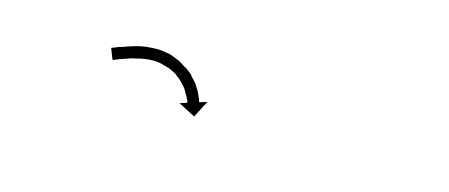

<svg xmlns="http://www.w3.org/2000/svg" viewBox="-25 -672 744 318"><g transform="rotate(15 347.5 -513.0)"><path d="M147 -542Q147 -542 147 -542Q147 -542 147 -542Q147 -542 147 -542Q147 -542 147 -542Q149 -543 152 -544Q152 -544 152 -544Q152 -544 152 -544Q152 -544 152 -544Q152 -544 152 -544Q156 -546 160 -547Q160 -547 160.5 -547Q161 -547 161 -547Q161 -547 161 -547Q161 -547 161 -547Q166 -549 172 -551Q172 -551 172 -551Q172 -551 172 -551Q172 -551 172 -551Q172 -551 172 -551Q178 -553 185 -555Q185 -555 185 -555Q185 -555 185 -555Q185 -555 185 -555Q185 -555 185 -555Q193 -557 201 -558Q201 -558 201 -558Q201 -558 201 -558Q201 -558 201 -558Q201 -558 201 -558Q210 -559 219 -559Q219 -559 219 -559Q219 -559 219 -559Q219 -559 219 -559Q219 -559 219 -559Q228 -559 237 -557Q237 -557 237.5 -557Q238 -557 238 -557Q238 -557 238 -557Q238 -557 238 -557Q247 -555 255 -551Q255 -551 255 -551Q255 -551 256 -551Q256 -551 256 -551Q256 -551 256 -551Q264 -547 271 -542Q271 -542 271 -542Q271 -542 272 -542Q272 -542 272 -542Q272 -542 272 -542Q279 -537 285 -532Q285 -532 285 -532Q285 -532 285 -532Q285 -531 285 -531Q285 -531 285 -531Q290 -526 295 -520Q295 -520 295 -520Q295 -520 295 -520Q295 -520 295 -520Q295 -520 295 -520Q299 -514 302 -509Q302 -509 302 -509Q302 -509 302 -509Q302 -509 302 -509Q302 -509 302 -509Q304 -504 306 -500Q306 -500 306 -500Q306 -500 306 -500Q306 -500 306 -500Q306 -500 306 -500Q308 -497 308 -494Q308 -494 308 -494Q308 -494 308 -494Q308 -494 308 -494Q308 -494 308 -494Q309 -493 309 -492L322 -496L307 -467L278 -482L290 -486Q290 -487 290 -488Q290 -488 290 -488Q290 -488 290 -488Q290 -488 290 -488Q290 -488 290 -488Q289 -490 288 -492Q288 -492 288 -492Q288 -492 288 -492Q288 -492 288 -492Q288 -492 288 -492Q286 -496 284 -500Q284 -500 284 -500Q284 -500 284 -499Q284 -499 284 -499Q284 -499 284 -499Q282 -504 279 -508Q279 -508 279 -508Q279 -508 279 -508Q279 -508 279 -508Q279 -508 279 -508Q275 -513 271 -517Q271 -517 271 -517Q271 -517 271 -517Q271 -517 271 -517Q271 -517 271 -517Q266 -522 260 -526Q260 -526 260 -526Q260 -526 260 -526Q260 -526 260.5 -526Q261 -526 261 -526Q254 -530 247 -533Q247 -533 247 -533Q247 -533 248 -533Q248 -533 248 -533Q248 -533 248 -533Q241 -535 233 -537Q233 -537 233 -537Q233 -537 233 -537Q233 -537 233.5 -537Q234 -537 234 -537Q226 -539 218 -539Q218 -539 218 -539Q218 -539 218 -539Q219 -539 219 -539Q219 -539 219 -539Q211 -539 204 -538Q204 -538 204 -538Q204 -538 204 -538Q204 -538 204 -538Q204 -538 204 -538Q197 -537 190 -535Q190 -535 190 -535Q190 -535 190 -535Q190 -535 190 -535Q190 -535 190 -535Q184 -534 178 -532Q178 -532 178 -532Q178 -532 178 -532Q178 -532 178 -532Q178 -532 178 -532Q172 -530 167 -528Q167 -528 167 -528Q167 -528 167 -528Q167 -528 167 -528Q167 -528 167 -528Q163 -527 159 -525Q159 -525 159 -525Q159 -525 159 -525Q159 -525 159 -525Q159 -525 159 -525Q156 -524 154 -523Q154 -523 154 -523Q154 -523 154 -523Q154 -523 154 -523Q154 -523 154 -523Q153 -523 152 -523L145 -541Q146 -542 147 -542Z"/></g></svg>

Font: FRB American Cursive Just Arrows Light
Style: Italic
Weight: 300
Italic angle: -25°
Version: Version 2.0;Modular Font Editor K font №1